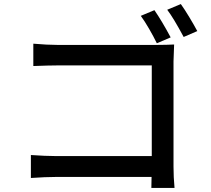

<svg xmlns="http://www.w3.org/2000/svg" viewBox="-20 -880 1040 945"><path d="M820 -696 752 -667Q736 -700 714 -738Q692 -776 673 -802L740 -830Q776 -778 820 -696ZM951 -727 884 -698Q833 -793 803 -832L870 -860Q888 -835 911.5 -796Q935 -757 951 -727ZM248 -112H727V-558H260Q222 -558 144 -555V-665Q214 -659 260 -659H757Q799 -659 837 -661Q834 -595 834 -578V-60Q834 -8 839 45H725L726 -9H251Q205 -9 132 -4V-117Q205 -112 248 -112Z"/></svg>

Font: Sinter Medium
Style: Regular
Weight: 500
Foundry: Adobe & rsms
Version: Version 1.000